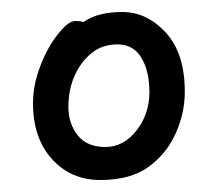

<svg xmlns="http://www.w3.org/2000/svg" viewBox="-20 -768 360 320"><path d="M35 -596Q35 -626 47 -657.5Q59 -689 76.5 -711Q94 -733 105 -733Q116 -733 119 -731Q142 -748 183.5 -748Q225 -748 256.5 -713.5Q288 -679 288 -615Q288 -579 272.5 -545Q257 -511 227 -489.5Q197 -468 147.5 -468Q98 -468 66.5 -503Q35 -538 35 -596ZM109.5 -542.5Q125 -523 155.5 -523Q186 -523 207.5 -550.5Q229 -578 229 -614Q229 -650 215.5 -672Q202 -694 176 -694Q150 -694 132 -679Q114 -664 104 -641Q94 -618 94 -590Q94 -562 109.5 -542.5Z"/></svg>

Font: LXGW WenKai TC
Style: Regular
Weight: 400
Designer: LXGW / Fontworks Inc.
Foundry: LXGW / Fontworks Inc.
Version: Version 1.330